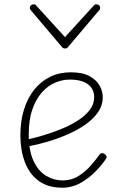

<svg xmlns="http://www.w3.org/2000/svg" viewBox="-20 -856 566 895"><path d="M270 19Q203 19 159.5 -13.5Q116 -46 95.5 -101.5Q75 -157 75 -225Q75 -292 92 -346Q109 -400 140 -438.5Q171 -477 214 -498Q257 -519 309 -519Q365 -519 397.5 -501Q430 -483 444.5 -456.5Q459 -430 459 -403Q459 -365 437 -333Q415 -301 377.5 -275Q340 -249 294 -229Q248 -209 200 -195Q152 -181 108 -173V-206Q142 -213 183.5 -225.5Q225 -238 266.5 -255Q308 -272 342.5 -294Q377 -316 398 -343Q419 -370 419 -403Q419 -441 390 -463Q361 -485 305 -485Q271 -485 237.5 -471Q204 -457 176 -426Q148 -395 131 -346.5Q114 -298 114 -229Q114 -153 136.5 -105.5Q159 -58 195 -36.5Q231 -15 271 -15Q315 -15 348.5 -37Q382 -59 406.5 -88Q431 -117 446 -138Q451 -143 456.5 -142.5Q462 -142 468 -138Q473 -134 476 -128.5Q479 -123 474 -116Q458 -91 427.5 -59Q397 -27 357 -4Q317 19 270 19ZM429 -836Q436 -836 441.5 -831.5Q447 -827 447 -819Q447 -816 446 -813Q445 -810 442 -808L299 -639Q295 -633 291 -631.5Q287 -630 283 -630Q279 -630 275.5 -631.5Q272 -633 267 -639L124 -808Q122 -810 120.5 -813Q119 -816 119 -819Q119 -827 124.5 -831.5Q130 -836 137 -836Q141 -836 144 -834.5Q147 -833 149 -830L283 -683L417 -830Q420 -833 422.5 -834.5Q425 -836 429 -836Z"/></svg>

Font: Playwrite FR Moderne Thin
Style: Regular
Weight: 250
Version: Version 1.002